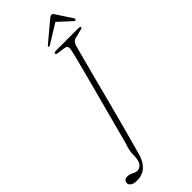

<svg xmlns="http://www.w3.org/2000/svg" viewBox="-383 -905 1106 1106"><g transform="rotate(-45 170.0 -352.0)"><path d="M294.5 -640Q292 -632 282.5 -596.2Q273 -560.5 258.5 -506Q244 -451.5 227.2 -387Q210.5 -322.5 193 -255.8Q175.5 -189 159.5 -129.2Q143.5 -69.5 131.2 -24.8Q119 20 113 40.5Q103.5 83 86.5 109.5Q69.5 136 46.2 148Q23 160 -6.5 160Q-33.5 160 -46.5 150.8Q-59.5 141.5 -59.5 128Q-59.5 117.5 -51.5 110.2Q-43.5 103 -28.5 103Q-19.5 103 -11.5 105.8Q-3.5 108.5 4 112.2Q11.5 116 19 118.8Q26.5 121.5 34 121.5Q53 121.5 67.8 103.8Q82.5 86 82.5 37.5Q82.5 31 83 24.2Q83.5 17.5 85 10Q86.5 2.5 88.5 -5.8Q90.5 -14 93.2 -22.8Q96 -31.5 99.5 -41.5Q100.5 -45 108.8 -76.8Q117 -108.5 130.5 -159.2Q144 -210 160.2 -270.5Q176.5 -331 192.8 -392.2Q209 -453.5 223 -506.8Q237 -560 246 -596Q255 -632 256.5 -641.5Q259.5 -659 254.8 -666.5Q250 -674 232.5 -676L193 -681.5Q184 -682.5 179.8 -684.8Q175.5 -687 175.5 -692Q175.5 -696 180.8 -698Q186 -700 197 -700H375.5Q383.5 -700 386.5 -698.8Q389.5 -697.5 389.5 -693.5Q389.5 -689 385.2 -686.8Q381 -684.5 372.5 -683L337.5 -674Q325 -672 316.8 -668.2Q308.5 -664.5 303.5 -658Q298.5 -651.5 294.5 -640ZM307.5 -820H305.5L384.5 -747.5Q391 -742 396.5 -745Q398.5 -746.5 399.8 -749.2Q401 -752 398.5 -755.5L335 -852.5Q331.5 -858.5 328 -861.5Q324.5 -864.5 319 -864.5Q314 -864.5 309 -861.5Q304 -858.5 297 -852.5L181.5 -755.5Q177.5 -752 176.5 -749.2Q175.5 -746.5 177.5 -745Q180 -743 182.8 -744Q185.5 -745 190 -747.5Z"/></g></svg>

Font: Fraunces Thin
Style: Italic
Weight: 250
Italic angle: -16°
Version: Version 1.000;[b76b70a41]